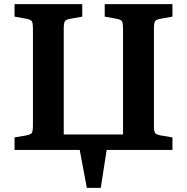

<svg xmlns="http://www.w3.org/2000/svg" viewBox="-20 -720 898 922"><path d="M397 182.1 362.8 0H49.8V-60.1L101.1 -68.8Q127 -73.2 132.6 -81.5Q138.2 -89.8 138.2 -121.1V-579.1Q138.2 -610.4 132.6 -618.4Q127 -626.5 101.1 -630.9L49.8 -640.1V-700.2H375V-640.1L317.9 -629.9Q296.9 -626.5 291.5 -617.9Q286.1 -609.4 286.1 -583V-74.2H570.8V-579.1Q570.8 -610.4 565.4 -618.4Q560.1 -626.5 534.2 -630.9L482.9 -640.1V-700.2H808.1V-640.1L751 -629.9Q730 -626.5 724.6 -617.9Q719.2 -609.4 719.2 -583V-110.8Q719.2 -88.9 725.1 -81.1Q731 -73.2 751 -69.8L808.1 -60.1V0H492.2L463.9 182.1Z"/></svg>

Font: Literata Book
Style: Bold
Weight: 700
Designer: Latin by Veronika Burian and Jose Scaglione. Greek by Irene Vlachou. Cyrillic by Vera Evstafieva
Foundry: TypeTogether
Version: Version 2.003;PS 002.003;hotconv 1.0.88;makeotf.lib2.5.64775